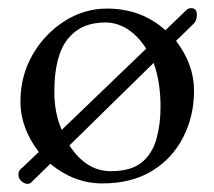

<svg xmlns="http://www.w3.org/2000/svg" viewBox="-20 -435 525 470"><path d="M56 12Q53 15 47 15Q40 15 32.5 8.5Q25 2 25 -8Q25 -18 35 -25L75 -63Q30 -122 30 -186Q30 -249 59.5 -300.5Q89 -352 137.5 -383Q186 -414 242 -414Q326 -414 385 -361L437 -411Q441 -415 448 -415Q462 -415 462 -399Q462 -383 451 -374L411 -335Q455 -277 455 -213Q455 -151 428.5 -99Q402 -47 352 -16.5Q302 14 230 14Q162 14 103 -34ZM338 -316Q296 -380 237 -380Q178 -380 145.5 -339Q113 -298 113 -210Q113 -159 131 -117ZM150 -79Q191 -16 251 -16Q301 -16 327 -37.5Q353 -59 363 -95Q373 -131 373 -173Q373 -235 356 -281Z"/></svg>

Font: Benne
Style: Regular
Weight: 400
Designer: John-Daniel Harrington
Version: Version 1.001